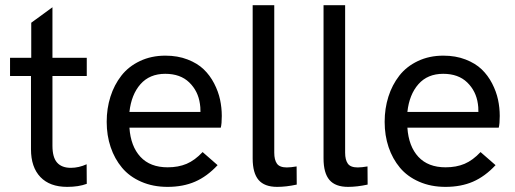

<svg xmlns="http://www.w3.org/2000/svg" viewBox="-20 -710 1980 738"><path d="M238.3 8.3Q171.4 8.3 135.3 -29.5Q99.1 -67.4 99.1 -136.2V-418H18.6V-487.8H100.1V-622.6L181.6 -682.1V-487.8H313.5V-418H181.6V-149.9Q181.6 -105 199.5 -85Q217.3 -64.9 252.4 -64.9Q282.7 -64.9 313 -78.6L313.5 -3.4Q282.2 8.3 238.3 8.3Z M624 8.3Q567.9 8.3 522.7 -11.5Q477.5 -31.2 449 -65.4Q420.4 -99.6 405.3 -144.5Q390.1 -189.5 390.1 -241.7Q390.1 -293 404.5 -338.4Q418.9 -383.8 446.5 -419.2Q474.1 -454.6 517.8 -475.3Q561.5 -496.1 615.7 -496.1Q663.1 -496.1 700.9 -481.4Q738.8 -466.8 762.9 -443.6Q787.1 -420.4 803.2 -389.2Q819.3 -357.9 825.9 -326.9Q832.5 -295.9 832.5 -264.2Q832.5 -233.9 828.6 -219.2H477.5Q482.4 -147.5 519.8 -107.2Q557.1 -66.9 624.5 -66.9Q665.5 -66.9 697.3 -80.3Q729 -93.8 758.8 -125.5L816.4 -75.2Q775.9 -31.7 729.7 -11.7Q683.6 8.3 624 8.3ZM477.5 -279.8H750.5Q750.5 -300.8 748.5 -310.5Q741.7 -359.9 707.5 -393.1Q673.3 -426.3 615.2 -426.3Q555.2 -426.3 520 -386.5Q484.9 -346.7 477.5 -279.8Z M1045.4 8.3Q996.6 8.3 973.9 -18.3Q951.2 -44.9 951.2 -101.1V-689.9H1034.2V-123Q1034.2 -95.7 1044.4 -81.1Q1054.7 -66.4 1082.5 -66.4Q1097.7 -66.4 1120.1 -70.3L1120.6 -0.5Q1080.1 8.3 1045.4 8.3Z M1317.9 8.3Q1269 8.3 1246.3 -18.3Q1223.6 -44.9 1223.6 -101.1V-689.9H1306.6V-123Q1306.6 -95.7 1316.9 -81.1Q1327.1 -66.4 1355 -66.4Q1370.1 -66.4 1392.6 -70.3L1393.1 -0.5Q1352.5 8.3 1317.9 8.3Z M1692.4 8.3Q1636.2 8.3 1591.1 -11.5Q1545.9 -31.2 1517.3 -65.4Q1488.8 -99.6 1473.6 -144.5Q1458.5 -189.5 1458.5 -241.7Q1458.5 -293 1472.9 -338.4Q1487.3 -383.8 1514.9 -419.2Q1542.5 -454.6 1586.2 -475.3Q1629.9 -496.1 1684.1 -496.1Q1731.4 -496.1 1769.3 -481.4Q1807.1 -466.8 1831.3 -443.6Q1855.5 -420.4 1871.6 -389.2Q1887.7 -357.9 1894.3 -326.9Q1900.9 -295.9 1900.9 -264.2Q1900.9 -233.9 1897 -219.2H1545.9Q1550.8 -147.5 1588.1 -107.2Q1625.5 -66.9 1692.9 -66.9Q1733.9 -66.9 1765.6 -80.3Q1797.4 -93.8 1827.1 -125.5L1884.8 -75.2Q1844.2 -31.7 1798.1 -11.7Q1752 8.3 1692.4 8.3ZM1545.9 -279.8H1818.8Q1818.8 -300.8 1816.9 -310.5Q1810.1 -359.9 1775.9 -393.1Q1741.7 -426.3 1683.6 -426.3Q1623.5 -426.3 1588.4 -386.5Q1553.2 -346.7 1545.9 -279.8Z"/></svg>

Font: HK Grotesk Medium Legacy
Style: Regular
Weight: 500
Designer: Alfredo Marco Pradil
Foundry: Hanken Design Co.
Version: Version 2.022;PS 002.022;hotconv 1.0.88;makeotf.lib2.5.64775